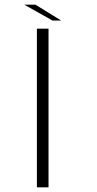

<svg xmlns="http://www.w3.org/2000/svg" viewBox="-20 -797 412 817"><path d="M137 0H186.5V-675H137ZM203.5 -709.5H240.5L131 -777H83.5Z"/></svg>

Font: Anybody ExtraExpanded ExtraLight
Style: Regular
Weight: 250
Width: 8
Version: Version 1.113;gftools[0.9.25]